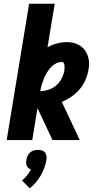

<svg xmlns="http://www.w3.org/2000/svg" viewBox="-20 -755 540 1035"><path d="M16 0 137 -735H275L236 -500Q261 -514 288 -521Q315 -528 342 -528Q370 -528 395 -517.5Q420 -507 435.5 -487Q451 -467 457 -440Q463 -413 458 -385Q454 -357 442.5 -328.5Q431 -300 411.5 -276.5Q392 -253 366.5 -235Q341 -217 313 -206L410 0H263L217 -98L182 -172L154 0ZM197 -263Q219 -264 242 -271.5Q265 -279 283 -294.5Q301 -310 312 -331.5Q323 -353 327 -375Q328 -382 328 -389Q328 -396 327.5 -402.5Q327 -409 324 -415Q321 -421 315 -421Q304 -421 294 -418Q284 -415 274.5 -409Q265 -403 257.5 -395.5Q250 -388 243.5 -379.5Q237 -371 231.5 -361.5Q226 -352 221.5 -342.5Q217 -333 213.5 -323Q210 -313 206.5 -303Q203 -293 201 -283Q199 -273 197 -263ZM140 260 99 218Q114 205 126 190Q138 175 147 158Q139 156 133.5 151Q128 146 124.5 139Q121 132 121 123.5Q121 115 122 107Q124 96 128.5 85.5Q133 75 142.5 67Q152 59 163 56Q174 53 185 53Q196 53 206 56Q216 59 222.5 67Q229 75 230.5 85.5Q232 96 230 107Q227 128 219 149.5Q211 171 200 190.5Q189 210 173.5 228Q158 246 140 260Z"/></svg>

Font: Iosevka Curly Heavy
Style: Italic
Weight: 900
Italic angle: -9°
Monospace: yes
Designer: Belleve Invis
Foundry: Belleve Invis
Version: Version 22.1.2; ttfautohint (v1.8.4)